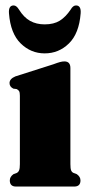

<svg xmlns="http://www.w3.org/2000/svg" viewBox="-20 -685 322 705"><path d="M238.5 -435V-82.5Q238.5 -66.5 241 -59.8Q243.5 -53 250 -50L262 -45.5Q275.5 -36 275.5 -22.5Q275.5 0 252.5 0H39Q16 0 16 -22.5Q16 -36 29.5 -45.5L41.5 -50Q47.5 -53 50.2 -59.8Q53 -66.5 53 -82.5V-333.5Q53 -345.5 50.2 -350.2Q47.5 -355 41 -358L29 -359.5Q15 -366.5 15 -380Q15 -395.5 36.5 -404.5L176 -449Q192 -455 200.5 -457.2Q209 -459.5 216.5 -459.5Q238.5 -459.5 238.5 -435ZM144.1 -595.5Q177.8 -595.5 199.7 -609.2Q221.5 -623 239.6 -650Q248.1 -665 259 -665Q278.5 -665 276.1 -635.5Q270.4 -562 233.1 -525.5Q195.9 -489 144.1 -489Q93.3 -489 56 -525.5Q18.7 -562 13 -635.5Q10.6 -665 30.1 -665Q40.5 -665 49.6 -650Q67.6 -621 90.6 -608.2Q113.7 -595.5 144.1 -595.5Z"/></svg>

Font: Fraunces 144pt Soft Black
Style: Regular
Weight: 900
Version: Version 1.000;[b76b70a41]